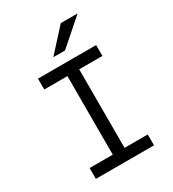

<svg xmlns="http://www.w3.org/2000/svg" viewBox="-217 -1042 1049 1161"><g transform="rotate(-30 308.0 -461.0)"><path d="M266.8 0V-700H349V0ZM105 0V-75.8H511V0ZM105 -624.2V-700H511V-624.2ZM250.2 -765.8 392.2 -921.8H509.8L331.8 -765.8Z"/></g></svg>

Font: Overpass Mono Light
Style: Regular
Weight: 300
Monospace: yes
Designer: Delve Withrington, Dave Bailey
Foundry: Delve Fonts LLC
Version: Version 4.000